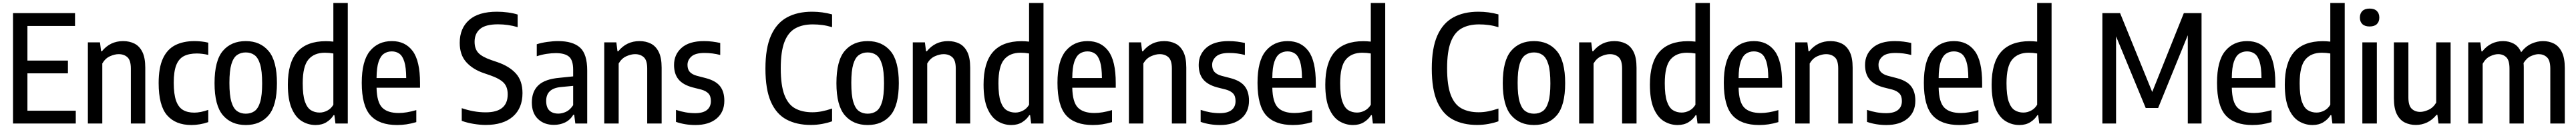

<svg xmlns="http://www.w3.org/2000/svg" viewBox="-20 -828 17236 858"><path d="M67 0V-740H482V-654H163.5V-422H434.5V-336.5H163.5V-86H487V0Z M568 0V-544H649L656.5 -484.5H662Q717 -552.5 804 -552.5Q846 -552.5 879.5 -535.8Q913 -519 932.5 -480Q952 -441 952 -374.5V0H855.5V-368Q855.5 -423.5 832.8 -444.2Q810 -465 774 -465Q747.5 -465 716 -451Q684.5 -437 664.5 -402.5V0Z M1260.5 10Q1155 10 1098.2 -55Q1041.5 -120 1041.5 -271.5Q1041.5 -374 1070 -435.8Q1098.5 -497.5 1152 -525Q1205.5 -552.5 1281.5 -552.5Q1304 -552.5 1327.5 -550Q1351 -547.5 1373.5 -542V-460Q1352.5 -465 1332.5 -467.2Q1312.5 -469.5 1297.5 -469.5Q1244.5 -469.5 1210.2 -451.8Q1176 -434 1159.2 -391.2Q1142.5 -348.5 1142.5 -274Q1142.5 -197 1158 -153.2Q1173.5 -109.5 1204 -91.2Q1234.5 -73 1280 -73Q1321 -73 1373.5 -91.5V-9.5Q1345 0.5 1316.2 5.2Q1287.5 10 1260.5 10Z M1624.5 10Q1527.5 10 1471.5 -55.5Q1415.5 -121 1415.5 -270.5Q1415.5 -421.5 1471.2 -487Q1527 -552.5 1624.5 -552.5Q1721 -552.5 1777 -486.2Q1833 -420 1833 -271Q1833 -121 1777.5 -55.5Q1722 10 1624.5 10ZM1624.5 -66Q1658.5 -66 1683 -83.2Q1707.5 -100.5 1720.8 -144.5Q1734 -188.5 1734 -269Q1734 -352 1720.5 -396.8Q1707 -441.5 1682.5 -459Q1658 -476.5 1624.5 -476.5Q1591 -476.5 1566.2 -459.2Q1541.5 -442 1528.2 -397.8Q1515 -353.5 1515 -272.5Q1515 -190 1528.2 -145.5Q1541.5 -101 1566 -83.5Q1590.5 -66 1624.5 -66Z M2091.5 10Q2042 10 1999.8 -15.8Q1957.5 -41.5 1931.8 -101Q1906 -160.5 1906 -261Q1906 -409 1969.5 -480.5Q2033 -552 2160.5 -552Q2184 -552 2210.5 -549V-808H2307V0H2224.5L2217.5 -56H2212Q2195 -28 2164.5 -9Q2134 10 2091.5 10ZM2118.5 -73.5Q2145 -73.5 2170.2 -86.8Q2195.5 -100 2210.5 -126V-469.5Q2183 -474.5 2153.5 -474.5Q2082 -474.5 2043.8 -429.2Q2005.5 -384 2005.5 -270Q2005.5 -189.5 2020.2 -147.2Q2035 -105 2060.5 -89.2Q2086 -73.5 2118.5 -73.5Z M2637 10Q2517 10 2458.8 -54.5Q2400.5 -119 2400.5 -273Q2400.5 -419.5 2455.2 -486Q2510 -552.5 2602 -552.5Q2691.5 -552.5 2741 -486.2Q2790.5 -420 2790.5 -271V-240H2499.5Q2501.5 -143.5 2537 -107Q2572.5 -70.5 2648.5 -70.5Q2698.5 -70.5 2765.5 -90V-9.5Q2730 1 2699.2 5.5Q2668.5 10 2637 10ZM2601.5 -483.5Q2572 -483.5 2549.2 -468.2Q2526.5 -453 2513.2 -414.2Q2500 -375.5 2499.5 -305H2698Q2697.5 -375.5 2685.5 -414.2Q2673.5 -453 2652 -468.2Q2630.5 -483.5 2601.5 -483.5Z M3229.5 9.5Q3193 9.5 3149.8 2.5Q3106.5 -4.5 3069.5 -18V-103Q3109 -89.5 3149.5 -82.2Q3190 -75 3229.5 -75Q3377 -75 3377 -195.5Q3377 -245.5 3350.2 -273.2Q3323.5 -301 3257.5 -324L3218 -337.5Q3143 -363 3099.5 -411.8Q3056 -460.5 3056 -541Q3056 -638 3118.8 -693.8Q3181.5 -749.5 3305.5 -749.5Q3341.5 -749.5 3378.8 -744.5Q3416 -739.5 3443.5 -730.5V-646Q3412.5 -655.5 3379.2 -660.2Q3346 -665 3312.5 -665Q3228.5 -665 3192 -633.8Q3155.5 -602.5 3155.5 -548Q3155.5 -501 3180.2 -474Q3205 -447 3267 -425.5L3306.5 -412Q3387.5 -384.5 3431.8 -335.5Q3476 -286.5 3476 -204Q3476 -103 3411.8 -46.8Q3347.5 9.5 3229.5 9.5Z M3686 9Q3620.5 9 3579.5 -30.5Q3538.5 -70 3538.5 -141Q3538.5 -215 3582.5 -256.5Q3626.5 -298 3723.5 -306.5L3815 -316V-360Q3815 -425 3786.8 -448.5Q3758.5 -472 3698.5 -472Q3671.5 -472 3638 -467Q3604.5 -462 3571.5 -451V-531.5Q3602.5 -541.5 3641.5 -547Q3680.5 -552.5 3714.5 -552.5Q3812.5 -552.5 3860.8 -509.2Q3909 -466 3909 -355.5V0H3829.5L3822 -59H3816.5Q3794.5 -23.5 3760.8 -7.2Q3727 9 3686 9ZM3634.5 -152Q3634.5 -108 3656 -87.2Q3677.5 -66.5 3716 -66.5Q3740.5 -66.5 3767 -78.5Q3793.5 -90.5 3815 -123V-252.5L3732.5 -244.5Q3634.5 -235 3634.5 -152Z M4023 0V-544H4104L4111.5 -484.5H4117Q4172 -552.5 4259 -552.5Q4301 -552.5 4334.5 -535.8Q4368 -519 4387.5 -480Q4407 -441 4407 -374.5V0H4310.5V-368Q4310.5 -423.5 4287.8 -444.2Q4265 -465 4229 -465Q4202.5 -465 4171 -451Q4139.5 -437 4119.5 -402.5V0Z M4632 10Q4563.5 10 4503 -11V-91.5Q4568.5 -69.5 4630.5 -69.5Q4684 -69.5 4710.2 -90.8Q4736.5 -112 4736.5 -150.5Q4736.5 -184 4720.2 -201.2Q4704 -218.5 4672.5 -227.5L4613 -242.5Q4549 -260 4519.5 -296.5Q4490 -333 4490 -392.5Q4490 -463 4541 -507.8Q4592 -552.5 4689.5 -552.5Q4720.5 -552.5 4747.5 -549Q4774.5 -545.5 4799 -540V-459.5Q4748 -473 4693.5 -473Q4632.5 -473 4606.2 -449.2Q4580 -425.5 4580 -393Q4580 -363.5 4595.2 -346.2Q4610.5 -329 4642.5 -320L4702 -304.5Q4769 -287 4797.8 -250.2Q4826.5 -213.5 4826.5 -153Q4826.5 -77 4774.8 -33.5Q4723 10 4632 10Z M5405 9.5Q5310.5 9.5 5242.5 -26.8Q5174.5 -63 5138 -145.8Q5101.5 -228.5 5101.5 -368.5Q5101.5 -505.5 5138.5 -589.2Q5175.5 -673 5245.2 -711.2Q5315 -749.5 5413.5 -749.5Q5482.5 -749.5 5547.5 -731.5V-646Q5514 -656 5482.5 -660.2Q5451 -664.5 5418 -664.5Q5348.5 -664.5 5300.8 -637.5Q5253 -610.5 5228.5 -546.2Q5204 -482 5204 -370.5Q5204 -256 5228.5 -191.8Q5253 -127.5 5300.2 -101.5Q5347.5 -75.5 5415.5 -75.5Q5447 -75.5 5479 -81.8Q5511 -88 5547.5 -100.5V-15Q5519 -4.5 5481.5 2.5Q5444 9.5 5405 9.5Z M5785.5 10Q5688.5 10 5632.5 -55.5Q5576.5 -121 5576.5 -270.5Q5576.5 -421.5 5632.2 -487Q5688 -552.5 5785.5 -552.5Q5882 -552.5 5938 -486.2Q5994 -420 5994 -271Q5994 -121 5938.5 -55.5Q5883 10 5785.5 10ZM5785.5 -66Q5819.5 -66 5844 -83.2Q5868.5 -100.5 5881.8 -144.5Q5895 -188.5 5895 -269Q5895 -352 5881.5 -396.8Q5868 -441.5 5843.5 -459Q5819 -476.5 5785.5 -476.5Q5752 -476.5 5727.2 -459.2Q5702.5 -442 5689.2 -397.8Q5676 -353.5 5676 -272.5Q5676 -190 5689.2 -145.5Q5702.5 -101 5727 -83.5Q5751.5 -66 5785.5 -66Z M6087.5 0V-544H6168.5L6176 -484.5H6181.5Q6236.5 -552.5 6323.5 -552.5Q6365.5 -552.5 6399 -535.8Q6432.5 -519 6452 -480Q6471.5 -441 6471.5 -374.5V0H6375V-368Q6375 -423.5 6352.2 -444.2Q6329.5 -465 6293.5 -465Q6267 -465 6235.5 -451Q6204 -437 6184 -402.5V0Z M6746.5 10Q6697 10 6654.8 -15.8Q6612.5 -41.5 6586.8 -101Q6561 -160.5 6561 -261Q6561 -409 6624.5 -480.5Q6688 -552 6815.5 -552Q6839 -552 6865.5 -549V-808H6962V0H6879.5L6872.5 -56H6867Q6850 -28 6819.5 -9Q6789 10 6746.5 10ZM6773.5 -73.5Q6800 -73.5 6825.2 -86.8Q6850.5 -100 6865.5 -126V-469.5Q6838 -474.5 6808.5 -474.5Q6737 -474.5 6698.8 -429.2Q6660.5 -384 6660.5 -270Q6660.5 -189.5 6675.2 -147.2Q6690 -105 6715.5 -89.2Q6741 -73.5 6773.5 -73.5Z M7292 10Q7172 10 7113.8 -54.5Q7055.5 -119 7055.5 -273Q7055.5 -419.5 7110.2 -486Q7165 -552.5 7257 -552.5Q7346.5 -552.5 7396 -486.2Q7445.5 -420 7445.5 -271V-240H7154.5Q7156.5 -143.5 7192 -107Q7227.5 -70.5 7303.5 -70.5Q7353.5 -70.5 7420.5 -90V-9.5Q7385 1 7354.2 5.5Q7323.5 10 7292 10ZM7256.5 -483.5Q7227 -483.5 7204.2 -468.2Q7181.5 -453 7168.2 -414.2Q7155 -375.5 7154.5 -305H7353Q7352.5 -375.5 7340.5 -414.2Q7328.5 -453 7307 -468.2Q7285.5 -483.5 7256.5 -483.5Z M7533.5 0V-544H7614.5L7622 -484.5H7627.5Q7682.5 -552.5 7769.5 -552.5Q7811.5 -552.5 7845 -535.8Q7878.5 -519 7898 -480Q7917.5 -441 7917.5 -374.5V0H7821V-368Q7821 -423.5 7798.2 -444.2Q7775.5 -465 7739.5 -465Q7713 -465 7681.5 -451Q7650 -437 7630 -402.5V0Z M8142.5 10Q8074 10 8013.5 -11V-91.5Q8079 -69.5 8141 -69.5Q8194.5 -69.5 8220.8 -90.8Q8247 -112 8247 -150.5Q8247 -184 8230.8 -201.2Q8214.5 -218.5 8183 -227.5L8123.5 -242.5Q8059.5 -260 8030 -296.5Q8000.5 -333 8000.5 -392.5Q8000.5 -463 8051.5 -507.8Q8102.5 -552.5 8200 -552.5Q8231 -552.5 8258 -549Q8285 -545.5 8309.5 -540V-459.5Q8258.5 -473 8204 -473Q8143 -473 8116.8 -449.2Q8090.5 -425.5 8090.5 -393Q8090.5 -363.5 8105.8 -346.2Q8121 -329 8153 -320L8212.5 -304.5Q8279.5 -287 8308.2 -250.2Q8337 -213.5 8337 -153Q8337 -77 8285.2 -33.5Q8233.5 10 8142.5 10Z M8630.5 10Q8510.5 10 8452.2 -54.5Q8394 -119 8394 -273Q8394 -419.5 8448.8 -486Q8503.5 -552.5 8595.5 -552.5Q8685 -552.5 8734.5 -486.2Q8784 -420 8784 -271V-240H8493Q8495 -143.5 8530.5 -107Q8566 -70.5 8642 -70.5Q8692 -70.5 8759 -90V-9.5Q8723.5 1 8692.8 5.5Q8662 10 8630.5 10ZM8595 -483.5Q8565.5 -483.5 8542.8 -468.2Q8520 -453 8506.8 -414.2Q8493.5 -375.5 8493 -305H8691.5Q8691 -375.5 8679 -414.2Q8667 -453 8645.5 -468.2Q8624 -483.5 8595 -483.5Z M9033 10Q8983.5 10 8941.2 -15.8Q8899 -41.5 8873.2 -101Q8847.5 -160.5 8847.5 -261Q8847.5 -409 8911 -480.5Q8974.5 -552 9102 -552Q9125.5 -552 9152 -549V-808H9248.5V0H9166L9159 -56H9153.5Q9136.5 -28 9106 -9Q9075.5 10 9033 10ZM9060 -73.5Q9086.5 -73.5 9111.8 -86.8Q9137 -100 9152 -126V-469.5Q9124.5 -474.5 9095 -474.5Q9023.5 -474.5 8985.2 -429.2Q8947 -384 8947 -270Q8947 -189.5 8961.8 -147.2Q8976.5 -105 9002 -89.2Q9027.5 -73.5 9060 -73.5Z M9863.5 9.5Q9769 9.5 9701 -26.8Q9633 -63 9596.5 -145.8Q9560 -228.5 9560 -368.5Q9560 -505.5 9597 -589.2Q9634 -673 9703.8 -711.2Q9773.5 -749.5 9872 -749.5Q9941 -749.5 10006 -731.5V-646Q9972.5 -656 9941 -660.2Q9909.5 -664.5 9876.5 -664.5Q9807 -664.5 9759.2 -637.5Q9711.5 -610.5 9687 -546.2Q9662.5 -482 9662.5 -370.5Q9662.5 -256 9687 -191.8Q9711.5 -127.5 9758.8 -101.5Q9806 -75.5 9874 -75.5Q9905.5 -75.5 9937.5 -81.8Q9969.5 -88 10006 -100.5V-15Q9977.5 -4.5 9940 2.5Q9902.5 9.5 9863.5 9.5Z M10244 10Q10147 10 10091 -55.5Q10035 -121 10035 -270.5Q10035 -421.5 10090.8 -487Q10146.5 -552.5 10244 -552.5Q10340.5 -552.5 10396.5 -486.2Q10452.5 -420 10452.5 -271Q10452.5 -121 10397 -55.5Q10341.5 10 10244 10ZM10244 -66Q10278 -66 10302.5 -83.2Q10327 -100.5 10340.2 -144.5Q10353.5 -188.5 10353.5 -269Q10353.5 -352 10340 -396.8Q10326.5 -441.5 10302 -459Q10277.5 -476.5 10244 -476.5Q10210.5 -476.5 10185.8 -459.2Q10161 -442 10147.8 -397.8Q10134.5 -353.5 10134.5 -272.5Q10134.5 -190 10147.8 -145.5Q10161 -101 10185.5 -83.5Q10210 -66 10244 -66Z M10546 0V-544H10627L10634.5 -484.5H10640Q10695 -552.5 10782 -552.5Q10824 -552.5 10857.5 -535.8Q10891 -519 10910.5 -480Q10930 -441 10930 -374.5V0H10833.5V-368Q10833.5 -423.5 10810.8 -444.2Q10788 -465 10752 -465Q10725.5 -465 10694 -451Q10662.5 -437 10642.5 -402.5V0Z M11205 10Q11155.5 10 11113.2 -15.8Q11071 -41.5 11045.2 -101Q11019.5 -160.5 11019.5 -261Q11019.5 -409 11083 -480.5Q11146.5 -552 11274 -552Q11297.5 -552 11324 -549V-808H11420.5V0H11338L11331 -56H11325.5Q11308.5 -28 11278 -9Q11247.5 10 11205 10ZM11232 -73.5Q11258.5 -73.5 11283.8 -86.8Q11309 -100 11324 -126V-469.5Q11296.5 -474.5 11267 -474.5Q11195.5 -474.5 11157.2 -429.2Q11119 -384 11119 -270Q11119 -189.5 11133.8 -147.2Q11148.5 -105 11174 -89.2Q11199.5 -73.5 11232 -73.5Z M11750.5 10Q11630.5 10 11572.2 -54.5Q11514 -119 11514 -273Q11514 -419.5 11568.8 -486Q11623.5 -552.5 11715.5 -552.5Q11805 -552.5 11854.5 -486.2Q11904 -420 11904 -271V-240H11613Q11615 -143.5 11650.5 -107Q11686 -70.5 11762 -70.5Q11812 -70.5 11879 -90V-9.5Q11843.5 1 11812.8 5.5Q11782 10 11750.5 10ZM11715 -483.5Q11685.5 -483.5 11662.8 -468.2Q11640 -453 11626.8 -414.2Q11613.5 -375.5 11613 -305H11811.5Q11811 -375.5 11799 -414.2Q11787 -453 11765.5 -468.2Q11744 -483.5 11715 -483.5Z M11992 0V-544H12073L12080.5 -484.5H12086Q12141 -552.5 12228 -552.5Q12270 -552.5 12303.5 -535.8Q12337 -519 12356.5 -480Q12376 -441 12376 -374.5V0H12279.5V-368Q12279.5 -423.5 12256.8 -444.2Q12234 -465 12198 -465Q12171.5 -465 12140 -451Q12108.5 -437 12088.5 -402.5V0Z M12601 10Q12532.5 10 12472 -11V-91.5Q12537.5 -69.5 12599.5 -69.5Q12653 -69.5 12679.2 -90.8Q12705.5 -112 12705.5 -150.5Q12705.5 -184 12689.2 -201.2Q12673 -218.5 12641.5 -227.5L12582 -242.5Q12518 -260 12488.5 -296.5Q12459 -333 12459 -392.5Q12459 -463 12510 -507.8Q12561 -552.5 12658.5 -552.5Q12689.5 -552.5 12716.5 -549Q12743.5 -545.5 12768 -540V-459.5Q12717 -473 12662.5 -473Q12601.5 -473 12575.2 -449.2Q12549 -425.5 12549 -393Q12549 -363.5 12564.2 -346.2Q12579.5 -329 12611.5 -320L12671 -304.5Q12738 -287 12766.8 -250.2Q12795.5 -213.5 12795.5 -153Q12795.5 -77 12743.8 -33.5Q12692 10 12601 10Z M13089 10Q12969 10 12910.8 -54.5Q12852.5 -119 12852.5 -273Q12852.5 -419.5 12907.2 -486Q12962 -552.5 13054 -552.5Q13143.5 -552.5 13193 -486.2Q13242.5 -420 13242.5 -271V-240H12951.5Q12953.5 -143.5 12989 -107Q13024.5 -70.5 13100.5 -70.5Q13150.5 -70.5 13217.5 -90V-9.5Q13182 1 13151.2 5.5Q13120.5 10 13089 10ZM13053.5 -483.5Q13024 -483.5 13001.2 -468.2Q12978.5 -453 12965.2 -414.2Q12952 -375.5 12951.5 -305H13150Q13149.5 -375.5 13137.5 -414.2Q13125.5 -453 13104 -468.2Q13082.5 -483.5 13053.5 -483.5Z M13491.5 10Q13442 10 13399.8 -15.8Q13357.5 -41.5 13331.8 -101Q13306 -160.5 13306 -261Q13306 -409 13369.5 -480.5Q13433 -552 13560.5 -552Q13584 -552 13610.5 -549V-808H13707V0H13624.5L13617.5 -56H13612Q13595 -28 13564.5 -9Q13534 10 13491.5 10ZM13518.5 -73.5Q13545 -73.5 13570.2 -86.8Q13595.5 -100 13610.5 -126V-469.5Q13583 -474.5 13553.5 -474.5Q13482 -474.5 13443.8 -429.2Q13405.5 -384 13405.5 -270Q13405.5 -189.5 13420.2 -147.2Q13435 -105 13460.5 -89.2Q13486 -73.5 13518.5 -73.5Z M14047 0V-740H14165.5L14380.5 -211.5L14592 -740H14710.5V0H14618.5V-592L14420 -104H14337L14138.5 -584.5V0Z M15050.5 10Q14930.5 10 14872.2 -54.5Q14814 -119 14814 -273Q14814 -419.5 14868.8 -486Q14923.5 -552.5 15015.5 -552.5Q15105 -552.5 15154.5 -486.2Q15204 -420 15204 -271V-240H14913Q14915 -143.5 14950.5 -107Q14986 -70.5 15062 -70.5Q15112 -70.5 15179 -90V-9.5Q15143.5 1 15112.8 5.5Q15082 10 15050.5 10ZM15015 -483.5Q14985.5 -483.5 14962.8 -468.2Q14940 -453 14926.8 -414.2Q14913.5 -375.5 14913 -305H15111.5Q15111 -375.5 15099 -414.2Q15087 -453 15065.5 -468.2Q15044 -483.5 15015 -483.5Z M15453 10Q15403.5 10 15361.2 -15.8Q15319 -41.5 15293.2 -101Q15267.5 -160.5 15267.5 -261Q15267.5 -409 15331 -480.5Q15394.5 -552 15522 -552Q15545.5 -552 15572 -549V-808H15668.5V0H15586L15579 -56H15573.5Q15556.5 -28 15526 -9Q15495.5 10 15453 10ZM15480 -73.5Q15506.5 -73.5 15531.8 -86.8Q15557 -100 15572 -126V-469.5Q15544.5 -474.5 15515 -474.5Q15443.5 -474.5 15405.2 -429.2Q15367 -384 15367 -270Q15367 -189.5 15381.8 -147.2Q15396.5 -105 15422 -89.2Q15447.5 -73.5 15480 -73.5Z M15786.5 0V-544H15883.5V0ZM15835 -650.5Q15803 -650.5 15786.5 -666.5Q15770 -682.5 15770 -710Q15770 -738 15786.5 -754.2Q15803 -770.5 15835 -770.5Q15867 -770.5 15883.5 -754.2Q15900 -738 15900 -710Q15900 -682.5 15883.5 -666.5Q15867 -650.5 15835 -650.5Z M16144.5 9.5Q16103 9.5 16069.8 -7.2Q16036.5 -24 16017 -63Q15997.5 -102 15997.5 -169.5V-544H16094.5V-175Q16094.5 -120 16116.8 -99Q16139 -78 16173.5 -78Q16198 -78 16229.2 -92Q16260.5 -106 16280.5 -140V-544H16377V0H16296L16288.5 -58.5H16283Q16255 -24 16219.5 -7.2Q16184 9.5 16144.5 9.5Z M16495 0V-544H16576L16583.5 -483.5H16589Q16616.5 -518.5 16651.8 -535.5Q16687 -552.5 16728 -552.5Q16767 -552.5 16799 -535.5Q16831 -518.5 16849 -478Q16879.5 -518 16918.2 -535.2Q16957 -552.5 16995 -552.5Q17035.5 -552.5 17068.5 -535.8Q17101.5 -519 17121.2 -479.5Q17141 -440 17141 -372V0H17044V-367.5Q17044 -423.5 17021.5 -444.2Q16999 -465 16966 -465Q16944 -465 16915 -452.2Q16886 -439.5 16865 -405.5Q16866.5 -392 16866.5 -376.5V0H16771V-367.5Q16771 -423.5 16749.5 -444.2Q16728 -465 16695 -465Q16671 -465 16641 -450.8Q16611 -436.5 16591.5 -400.5V0Z"/></svg>

Font: Encode Sans Condensed Condensed Medium
Style: Regular
Weight: 500
Width: 3
Designer: Multiple Designers
Foundry: Impallari Type
Version: Version 3.000; ttfautohint (v1.8.3) -l 8 -r 50 -G 200 -x 14 